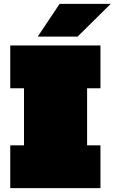

<svg xmlns="http://www.w3.org/2000/svg" viewBox="-20 -972 592 992"><path d="M175 -783 288 -952H552L381 -783ZM33 0V-221H104V-516H33V-737H499V-516H430V-221H499V0Z"/></svg>

Font: Tomorrow Black
Style: Regular
Weight: 900
Designer: Tony de Marco, Monica Rizzolli
Foundry: Just in Type
Version: Version 2.002